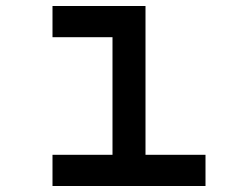

<svg xmlns="http://www.w3.org/2000/svg" viewBox="-20 -620 790 640"><path d="M465 -600V-104H665V0H155V-104H355V-496H155V-600Z"/></svg>

Font: Martian Mono Custom sWd Rg
Style: Regular
Weight: 400
Width: 6
Monospace: yes
Designer: Alex Havermale
Foundry: Evil Martians
Version: Version 1.000